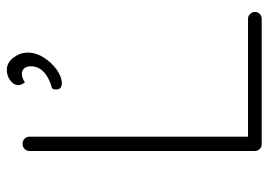

<svg xmlns="http://www.w3.org/2000/svg" viewBox="-132 -654 786 562"><g transform="rotate(-90 261.0 -373.0)"><path d="M487 -40Q495 -40 501 -34Q507 -28 507 -20Q507 -11 501 -5.5Q495 0 487 0H120Q111 0 105.5 -6Q100 -12 100 -20V-680Q100 -688 106 -694Q112 -700 121 -700Q130 -700 136 -694Q142 -688 142 -680V-22L124 -40ZM388 -685Q388 -660 373 -637Q358 -614 337.5 -599.5Q317 -585 298 -585Q291 -585 285.5 -588.5Q280 -592 280 -603Q280 -614 287.5 -615Q295 -616 311 -624Q329 -633 338.5 -646Q348 -659 348 -675Q348 -689 341.5 -695.5Q335 -702 327 -702Q320 -702 313 -699.5Q306 -697 301 -693Q297 -698 294.5 -704Q292 -710 293 -716Q295 -728 308 -737Q321 -746 337 -746Q359 -746 373.5 -726.5Q388 -707 388 -685Z"/></g></svg>

Font: Quicksand Light Light
Style: Regular
Weight: 300
Version: Version 3.006